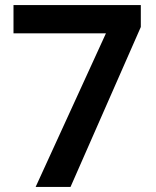

<svg xmlns="http://www.w3.org/2000/svg" viewBox="-20 -734 612 754"><path d="M120 0H257L533 -628V-714H33V-603H396Z"/></svg>

Font: Noto Sans Vithkuqi SemiBold
Style: Regular
Weight: 600
Version: Version 1.001